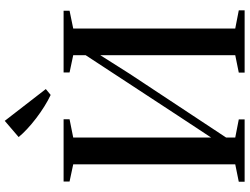

<svg xmlns="http://www.w3.org/2000/svg" viewBox="-138 -886 1024 788"><g transform="rotate(-90 374.0 -492.0)"><path d="M22 0V-24L93.5 -38.5V-703.5L23 -718.5V-743H278.5V-718.5L203.5 -703.5V-137.5L292.5 -272.5L541.5 -652.5V-703.5L470.5 -718.5V-743H724V-718.5L651 -703.5V-38.5L725.5 -24V0H470V-24L541.5 -38.5V-592.5L465.5 -472.5L203.5 -76V-38.5L278 -24V0ZM377.5 -796.5Q356 -806.5 331.5 -821.8Q307 -837 282.8 -855.5Q258.5 -874 238.5 -892.8Q218.5 -911.5 205.5 -927.5L272 -984.5L402.5 -816L379 -796.5Z"/></g></svg>

Font: Merriweather 120pt
Style: Regular
Weight: 400
Version: Version 2.100